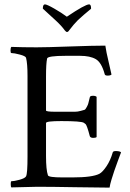

<svg xmlns="http://www.w3.org/2000/svg" viewBox="-20 -858 598 882"><path d="M148.4 -640.6Q192.4 -640.6 300.8 -644.5Q409.2 -648.4 463.9 -648.4Q467.8 -620.1 479 -573.7Q490.2 -527.3 492.2 -515.6Q487.3 -510.7 474.6 -510.7Q461.9 -510.7 460.9 -517.6Q446.3 -571.3 419.9 -586.4Q393.6 -601.6 347.7 -601.6H282.2Q198.2 -601.6 196.3 -588.9Q191.4 -565.4 191.4 -506.8V-350.6Q191.4 -344.7 233.4 -344.7H285.2Q312.5 -344.7 324.7 -344.7Q336.9 -344.7 350.6 -348.6Q364.3 -352.5 368.2 -353.5Q372.1 -354.5 378.4 -366.2Q384.8 -377.9 385.7 -383.3Q386.7 -388.7 392.6 -411.1Q393.6 -418 407.2 -418Q418.9 -418 423.8 -413.1V-228.5Q419.9 -224.6 408.2 -224.6Q395.5 -224.6 392.6 -232.4Q385.7 -258.8 380.9 -272Q376 -285.2 373.5 -287.6Q371.1 -290 365.2 -293.9Q352.5 -301.8 261.7 -301.8Q191.4 -301.8 191.4 -293V-141.6Q191.4 -78.1 200.2 -52.7Q203.1 -43 266.6 -43H313.5Q404.3 -43 436.5 -59.6Q451.2 -67.4 469.2 -94.2Q487.3 -121.1 498 -158.2Q500 -164.1 511.7 -164.1Q530.3 -164.1 536.1 -158.2Q531.2 -145.5 521 -117.7Q510.7 -89.8 504.9 -72.8Q499 -55.7 492.2 -33.2Q485.4 -10.7 483.4 3.9Q433.6 3.9 326.2 2Q218.8 0 150.4 0L32.2 2.9Q29.3 0 29.3 -12.7Q29.3 -25.4 32.2 -25.4Q44.9 -25.4 69.8 -32.2Q94.7 -39.1 99.6 -47.9Q106.4 -59.6 106.4 -139.6V-508.8Q106.4 -566.4 99.6 -592.8Q96.7 -600.6 70.8 -607.4Q44.9 -614.3 32.2 -614.3Q28.3 -614.3 28.3 -626Q28.3 -638.7 32.2 -642.6Q83 -640.6 148.4 -640.6ZM287.1 -781.2Q371.1 -837.9 389.6 -837.9Q398.4 -837.9 398.4 -818.4Q398.4 -817.4 389.6 -810.5Q380.9 -803.7 365.7 -790.5Q350.6 -777.3 337.9 -765.6Q318.4 -746.1 297.9 -718.8Q293 -710.9 287.1 -710.9Q284.2 -710.9 277.3 -718.8Q263.7 -738.3 236.3 -763.7Q222.7 -776.4 201.7 -795.4Q180.7 -814.5 176.8 -818.4Q176.8 -837.9 186.5 -837.9Q195.3 -837.9 229.5 -818.4Q263.7 -798.8 287.1 -781.2Z"/></svg>

Font: Crimson Text
Style: Roman
Weight: 400
Version: Version 0.13